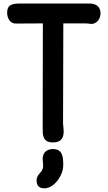

<svg xmlns="http://www.w3.org/2000/svg" viewBox="-20 -774 596 1063"><path d="M216.3 -65.4C216.3 -30.3 213.9 14.6 273.4 14.6C324.7 14.6 332.5 -18.1 332.5 -46.4C332.5 -64 329.1 -78.1 329.1 -93.8L330.6 -644.5H456.5C467.3 -644.5 477.1 -641.6 487.3 -641.6C514.6 -642.1 536.6 -668.5 536.6 -700.2C536.6 -742.7 503.9 -754.4 477.5 -754.4H87.9C39.6 -754.4 19.5 -742.2 19.5 -703.6C19.5 -675.3 34.7 -643.6 66.4 -643.6C124 -643.6 171.9 -644.5 217.3 -644.5ZM216.3 105.5C216.3 120.1 218.8 132.8 218.8 145C218.8 182.6 182.6 186.5 182.6 225.1C182.6 253.9 196.8 268.6 226.1 268.6C278.3 268.6 330.1 199.2 330.1 140.6C330.1 96.7 327.6 51.3 273.9 51.3C234.4 51.3 216.3 74.7 216.3 105.5Z"/></svg>

Font: Autour One
Style: Regular
Weight: 400
Designer: Eben Sorkin
Foundry: Eben Sorkin
Version: Version 1.002